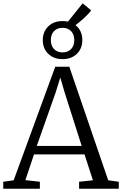

<svg xmlns="http://www.w3.org/2000/svg" viewBox="-23 -1160 750 1180"><path d="M61 -52 316.5 -750H403L642 -52L707 -43V0H463V-43L548 -52L496.5 -211H186L133 -53L222 -43V0H-3V-43ZM479 -263 373 -596 347.5 -683.5 319.5 -593 203 -263ZM361.5 -796.5Q307.5 -796.5 273.8 -829Q240 -861.5 240 -913.5Q240 -965.5 273.8 -998Q307.5 -1030.5 361.5 -1030.5Q380 -1030.5 394.5 -1027L485 -1139.5L537 -1096.5Q530.5 -1086 514.8 -1069.8Q499 -1053.5 479.2 -1036.2Q459.5 -1019 441 -1005.5Q483 -972 483 -913.5Q483 -861.5 449.2 -829Q415.5 -796.5 361.5 -796.5ZM361.5 -838Q394 -838 413.8 -858.2Q433.5 -878.5 433.5 -913.5Q433.5 -948.5 413.8 -968.8Q394 -989 361.5 -989Q329 -989 309.2 -968.8Q289.5 -948.5 289.5 -913.5Q289.5 -878.5 309.2 -858.2Q329 -838 361.5 -838Z"/></svg>

Font: Merriweather Light 18pt Light
Style: Regular
Weight: 300
Version: Version 2.100